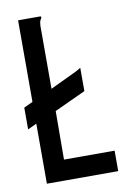

<svg xmlns="http://www.w3.org/2000/svg" viewBox="-75 -672 499 721"><g transform="rotate(-10 175.0 -311.5)"><path d="M45 0V-229L11 -213V-296L45 -312V-623H130Q133 -622 133 -620Q133 -616 129 -610.5Q125 -605 124 -589V-348L223 -395Q237 -402 244 -407V-318L125 -263L124 -78H317V0Z"/></g></svg>

Font: Inconsolata ExtraCondensed SemiBold
Style: Regular
Weight: 600
Width: 2
Monospace: yes
Designer: Raph Levien, Cyreal, Brenton Simpson
Foundry: Raph Levien, Cyreal, Google
Version: Version 3.001; ttfautohint (v1.8.2.53-6de2)